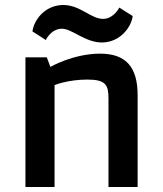

<svg xmlns="http://www.w3.org/2000/svg" viewBox="-20 -743 647 763"><path d="M81.1 0H196.8V-404.8C196.8 -404.8 250 -426.8 327.1 -426.8C400.9 -426.8 411.1 -404.8 411.1 -351.1V0H526.9V-365.2C526.9 -478 479 -529.8 377.9 -529.8C271 -529.8 180.2 -477.1 180.2 -477.1L166 -515.1H81.1ZM162.1 -584C162.1 -584 181.2 -627 224.1 -628.9C267.1 -629.9 319.3 -571.8 389.2 -574.2C459 -577.1 502 -635.7 507.3 -679.2L454.1 -712.9C454.1 -712.9 433.1 -669.9 392.1 -668C341.3 -666 299.3 -725.1 227.1 -723.1C155.3 -720.2 114.3 -661.1 108.9 -618.2Z"/></svg>

Font: Doppio One
Style: Regular
Weight: 400
Designer: Szymon Celej
Foundry: Sorkin Type Co
Version: Version 1.002